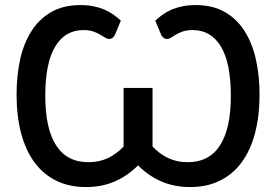

<svg xmlns="http://www.w3.org/2000/svg" viewBox="-20 -748 1116 776"><path d="M607.5 -664.5Q622 -678 638.8 -689.8Q655.5 -701.5 675.2 -709.8Q695 -718 718.8 -722.8Q742.5 -727.5 770.5 -727.5Q840 -727.5 889 -699.2Q938 -671 969 -621.8Q1000 -572.5 1014.5 -506.8Q1029 -441 1029 -366Q1029 -278.5 1010.5 -209Q992 -139.5 956.2 -91.2Q920.5 -43 868.2 -17.5Q816 8 749 8Q684.5 8 632.5 -14.5Q580.5 -37 538 -79.5Q495.5 -37 443.5 -14.5Q391.5 8 327 8Q260 8 207.8 -17.5Q155.5 -43 119.8 -91.2Q84 -139.5 65.5 -209Q47 -278.5 47 -366Q47 -441 61.2 -506.8Q75.5 -572.5 106.8 -621.8Q138 -671 187 -699.2Q236 -727.5 305.5 -727.5Q333.5 -727.5 357.2 -722.8Q381 -718 400.8 -709.8Q420.5 -701.5 437.2 -689.8Q454 -678 468.5 -664.5L444 -606Q438 -596.5 432.8 -593.5Q427.5 -590.5 420 -590.5Q413 -590.5 404.8 -596Q396.5 -601.5 384.8 -608.2Q373 -615 356.8 -620.8Q340.5 -626.5 317.5 -626.5Q243 -626.5 203 -559.8Q163 -493 163 -360.5Q163 -228.5 206.8 -160.5Q250.5 -92.5 337.5 -92.5Q381 -92.5 416 -109Q451 -125.5 479.5 -156V-392.5H596.5V-156Q625 -125.5 660 -109Q695 -92.5 738.5 -92.5Q825.5 -92.5 869.2 -160.5Q913 -228.5 913 -360.5Q913 -493 873 -559.8Q833 -626.5 758.5 -626.5Q735 -626.5 718.8 -620.8Q702.5 -615 691 -608.2Q679.5 -601.5 671.2 -596Q663 -590.5 656 -590.5Q648.5 -590.5 643.2 -593.5Q638 -596.5 632 -606Z"/></svg>

Font: Lato SemiBold
Style: Regular
Weight: 600
Designer: Lukasz Dziedzic with Adam Twardoch and Botio Nikoltchev
Foundry: tyPoland Lukasz Dziedzic
Version: Version 2.015; 2015-08-06; http://www.latofonts.com/